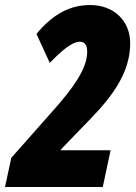

<svg xmlns="http://www.w3.org/2000/svg" viewBox="-48 -744 542 764"><path d="M-28 0H361L392 -146H194V-149L312 -271C403 -365 470 -458 470 -572C470 -662 404 -724 311 -724C233 -724 164 -690 97 -609L150 -494C184 -528 233 -578 270 -578C291 -578 299 -562 299 -537C299 -468 236 -387 173 -315L-3 -116Z"/></svg>

Font: Noto Sans ExtraCondensed Black
Style: Italic
Weight: 900
Width: 2
Italic angle: -12°
Designer: Monotype Design Team
Foundry: Monotype Imaging Inc.
Version: Version 2.013